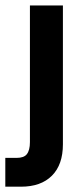

<svg xmlns="http://www.w3.org/2000/svg" viewBox="-53 -540 313 716"><path d="M-33.2 48.8H8.8Q36.1 48.8 46.9 35.2Q58.6 20.5 58.6 -9.8V-519.5H181.6V-2Q181.6 74.2 140.6 115.2Q99.6 156.2 25.4 156.2H-33.2Z"/></svg>

Font: Dinish
Style: Bold
Weight: 700
Designer: Bert Driehuis
Foundry: Playbeing
Version: Version 3.006; git-39231f3c-release